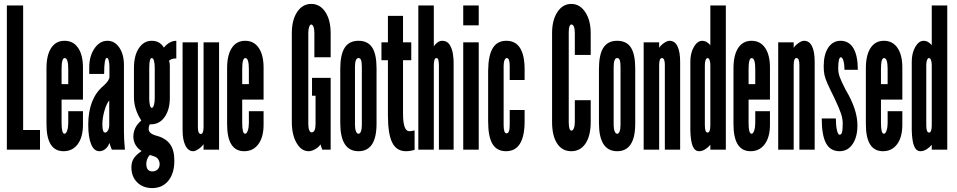

<svg xmlns="http://www.w3.org/2000/svg" viewBox="-20 -763 4879 979"><path d="M15 0H184V-100H98V-735H15Z M304 8Q350 8 376.5 -28Q403 -64 403 -127V-196H328V-136Q328 -113.5 322.5 -97.2Q317 -81 309 -81Q294 -81 294 -136V-255H403V-418Q403 -483 378.2 -519Q353.5 -555 309 -555Q265 -555 241 -518.5Q217 -482 217 -415V-130Q217 8 304 8ZM294 -334V-411Q294 -467.5 310 -467Q328 -466.5 328 -411V-334Z M487 8Q503 8 517 -3.2Q531 -14.5 537.5 -33H538.5Q539 -29.5 543.5 -17Q548 -4.5 550 0H617Q614 -31 613 -51.8Q612 -72.5 612 -95V-431Q612 -485.5 588.5 -520.2Q565 -555 528 -555Q488.5 -555 461.8 -516Q435 -477 435 -419V-386H511Q511 -468 525 -468Q530.5 -468 534.2 -455.2Q538 -442.5 538 -422V-370.5Q538 -352.5 506 -324Q430 -259.5 430 -127Q430 -62.5 444.8 -27.2Q459.5 8 487 8ZM516 -87Q502 -87 502 -128Q502 -162 512.5 -198Q523 -234 537 -251V-124Q537 -110 530.8 -98.5Q524.5 -87 516 -87Z M756 196Q808 196 838.5 158.5Q869 121 869 56Q869 2.5 847 -28Q825 -58.5 778 -71Q738 -81.5 738 -105Q738 -118.5 744 -129H749Q793.5 -129 819.8 -166.8Q846 -204.5 846 -264V-429Q846 -442 842 -453Q853 -465 879 -465V-555Q845 -555 815.5 -520.5Q795 -555 754 -555Q713 -555 688 -517.2Q663 -479.5 663 -416V-267Q663 -206.5 700.5 -148.5Q660 -114.5 660 -66Q660 -43 671.5 -23.5Q683 -4 702 7Q672.5 27.5 661.2 46Q650 64.5 650 90Q650 137.5 679.5 166.8Q709 196 756 196ZM754 -213Q748 -213 744.5 -226.2Q741 -239.5 741 -262V-417Q741 -467 754 -467Q761 -467 765 -453.5Q769 -440 769 -417V-262Q769 -241.5 764.8 -227.2Q760.5 -213 754 -213ZM757 111Q726 111 726 73Q726 47 744 27L768 35Q780 39 787 50Q794 61 794 74Q794 91 783.5 101Q773 111 757 111Z M965 8Q976 8 992.5 -3.2Q1009 -14.5 1018 -28V0H1097V-547H1018V-116Q1018 -80 1004 -80Q989 -80 989 -115V-547H911V-99Q911 -49.5 925.5 -20.8Q940 8 965 8Z M1225 8Q1271 8 1297.5 -28Q1324 -64 1324 -127V-196H1249V-136Q1249 -113.5 1243.5 -97.2Q1238 -81 1230 -81Q1215 -81 1215 -136V-255H1324V-418Q1324 -483 1299.2 -519Q1274.5 -555 1230 -555Q1186 -555 1162 -518.5Q1138 -482 1138 -415V-130Q1138 8 1225 8ZM1215 -334V-411Q1215 -467.5 1231 -467Q1249 -466.5 1249 -411V-334Z M1554 8Q1569.5 8 1588.2 -3Q1607 -14 1614 -27L1623 0H1666V-366H1571V-275H1589V-132Q1589 -88 1569 -88Q1561 -88 1556.5 -100Q1552 -112 1552 -132V-594Q1552 -613 1556.2 -625.5Q1560.5 -638 1567 -638Q1574 -638 1578.5 -626.2Q1583 -614.5 1583 -594V-471H1666V-594Q1666 -661 1638.8 -702Q1611.5 -743 1567 -743Q1522.5 -743 1495.2 -702Q1468 -661 1468 -594V-141Q1468 -76 1492.2 -34Q1516.5 8 1554 8Z M1808 8Q1900 8 1900 -133V-414Q1900 -486.5 1877.8 -520.8Q1855.5 -555 1808 -555Q1760.5 -555 1737.8 -520Q1715 -485 1715 -411V-136Q1715 8 1808 8ZM1808 -81Q1800 -81 1795 -93.5Q1790 -106 1790 -126V-421Q1790 -467 1808 -467Q1817 -467 1821 -456.5Q1825 -446 1825 -421V-126Q1825 -105.5 1820.5 -93.2Q1816 -81 1808 -81Z M2050 8Q2071.5 8 2094 1V-98Q2082.5 -95.5 2077.5 -94.8Q2072.5 -94 2067 -94Q2035 -94 2035 -184V-456H2077V-547H2035V-682H1958V-547H1925V-456H1958V-176Q1958 -79.5 1980 -35.8Q2002 8 2050 8Z M2113 0H2192V-431Q2192 -441 2194.5 -454Q2197 -467 2205 -467Q2214 -467 2216 -453.5Q2218 -440 2218 -431V0H2293V-448Q2293 -464.5 2289 -490Q2285 -515.5 2272.5 -535.2Q2260 -555 2235 -555Q2221 -555 2208.8 -545Q2196.5 -535 2192 -526.5V-735H2113Z M2342 -634H2421V-735H2342ZM2342 0H2421V-547H2342Z M2560 8Q2653 8 2655 -139V-202H2579V-126Q2579 -83 2563 -83Q2548 -83 2548 -126V-427Q2548 -445 2552.5 -456Q2557 -467 2564 -467Q2579 -467 2579 -427V-355H2655V-408Q2655 -555 2562 -555Q2515.5 -555 2492.8 -518Q2470 -481 2469 -403V-144Q2469 -66 2491.2 -29Q2513.5 8 2560 8Z M2893 8Q2939.5 8 2965.8 -31.5Q2992 -71 2992 -141V-252H2911V-141Q2911 -122 2906.2 -109.5Q2901.5 -97 2894 -97Q2880 -97 2880 -141V-598Q2880 -638 2894 -638Q2902 -638 2906.5 -626.2Q2911 -614.5 2911 -594V-483H2992V-594Q2992 -659.5 2964.2 -701.2Q2936.5 -743 2893 -743Q2849.5 -743 2822.2 -701.8Q2795 -660.5 2795 -594V-141Q2795 -70.5 2820.8 -31.2Q2846.5 8 2893 8Z M3127 8Q3219 8 3219 -133V-414Q3219 -486.5 3196.8 -520.8Q3174.5 -555 3127 -555Q3079.5 -555 3056.8 -520Q3034 -485 3034 -411V-136Q3034 8 3127 8ZM3127 -81Q3119 -81 3114 -93.5Q3109 -106 3109 -126V-421Q3109 -467 3127 -467Q3136 -467 3140 -456.5Q3144 -446 3144 -421V-126Q3144 -105.5 3139.5 -93.2Q3135 -81 3127 -81Z M3262 0H3341V-431Q3341 -467 3355 -467Q3370 -467 3370 -432V0H3448V-448Q3448 -500 3434.2 -527.5Q3420.5 -555 3394 -555Q3381.5 -555 3365 -543.2Q3348.5 -531.5 3341 -519V-547H3262Z M3545 8Q3559.5 8 3574.8 -1.2Q3590 -10.5 3602 -24.5V0H3681V-735H3602V-532.5Q3583.5 -555 3561 -555Q3536 -555 3518 -523.8Q3500 -492.5 3500 -448V-99Q3501.5 -43 3512.2 -17.5Q3523 8 3545 8ZM3588 -87Q3574 -87 3574 -125V-431Q3574 -447 3578 -457Q3582 -467 3588 -467Q3594 -467 3598 -457Q3602 -447 3602 -431V-125Q3602 -87 3588 -87Z M3807 8Q3853 8 3879.5 -28Q3906 -64 3906 -127V-196H3831V-136Q3831 -113.5 3825.5 -97.2Q3820 -81 3812 -81Q3797 -81 3797 -136V-255H3906V-418Q3906 -483 3881.2 -519Q3856.5 -555 3812 -555Q3768 -555 3744 -518.5Q3720 -482 3720 -415V-130Q3720 8 3807 8ZM3797 -334V-411Q3797 -467.5 3813 -467Q3831 -466.5 3831 -411V-334Z M3948 0H4027V-431Q4027 -467 4041 -467Q4056 -467 4056 -432V0H4134V-448Q4134 -500 4120.2 -527.5Q4106.5 -555 4080 -555Q4067.5 -555 4051 -543.2Q4034.5 -531.5 4027 -519V-547H3948Z M4261 8Q4302.5 8 4327.2 -28Q4352 -64 4352 -124Q4352 -205 4292 -305Q4269 -349.5 4261.5 -371Q4254 -392.5 4254 -414Q4254 -471 4268 -471Q4275.5 -471 4280.8 -452.2Q4286 -433.5 4286 -407H4354Q4354 -479 4331.5 -517Q4309 -555 4266 -555Q4226.5 -555 4203.2 -520.2Q4180 -485.5 4180 -425Q4180 -401 4183.5 -382.8Q4187 -364.5 4199 -337.5Q4211 -310.5 4236 -260Q4259.5 -210.5 4268.2 -183.8Q4277 -157 4277 -135Q4277 -101.5 4273.5 -88.8Q4270 -76 4261 -76Q4253 -76 4247.5 -99.5Q4242 -123 4242 -159H4170Q4170 -73 4192 -32.5Q4214 8 4261 8Z M4482 8Q4528 8 4554.5 -28Q4581 -64 4581 -127V-196H4506V-136Q4506 -113.5 4500.5 -97.2Q4495 -81 4487 -81Q4472 -81 4472 -136V-255H4581V-418Q4581 -483 4556.2 -519Q4531.5 -555 4487 -555Q4443 -555 4419 -518.5Q4395 -482 4395 -415V-130Q4395 8 4482 8ZM4472 -334V-411Q4472 -467.5 4488 -467Q4506 -466.5 4506 -411V-334Z M4674 8Q4688.5 8 4703.8 -1.2Q4719 -10.5 4731 -24.5V0H4810V-735H4731V-532.5Q4712.5 -555 4690 -555Q4665 -555 4647 -523.8Q4629 -492.5 4629 -448V-99Q4630.5 -43 4641.2 -17.5Q4652 8 4674 8ZM4717 -87Q4703 -87 4703 -125V-431Q4703 -447 4707 -457Q4711 -467 4717 -467Q4723 -467 4727 -457Q4731 -447 4731 -431V-125Q4731 -87 4717 -87Z"/></svg>

Font: League Gothic Condensed
Style: Regular
Weight: 400
Width: 3
Designer: The League of Moveable Type
Version: Version 1.600; ttfautohint (v1.8.3)